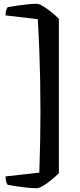

<svg xmlns="http://www.w3.org/2000/svg" viewBox="-20 -821 423 1011"><path d="M172 170Q150 170 121.5 167Q93 164 66 160Q39 156 20 152Q17 148 13 136.5Q9 125 9 108L187 88Q190 1 191.5 -78Q193 -157 193 -230Q193 -317 191.5 -396.5Q190 -476 187 -555Q184 -634 179 -720L9 -740Q9 -757 13 -768Q17 -779 20 -783Q41 -787 68 -791Q95 -795 122.5 -798Q150 -801 172 -801Q186 -801 207.5 -788Q229 -775 251 -757Q273 -739 290 -722V91Q273 108 250.5 126.5Q228 145 207 157.5Q186 170 172 170Z"/></svg>

Font: Texturina Medium 12pt
Style: Bold
Weight: 700
Version: Version 1.002